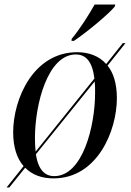

<svg xmlns="http://www.w3.org/2000/svg" viewBox="-20 -776 576 846"><path d="M296 -605 295 -596H306C365 -636 454 -710 485 -746L488 -756H397C370 -708 331 -647 296 -605ZM9 50H21L91 -37C122 -5 165 10 216 10C409 10 495 -200 495 -343C495 -407 480 -455 454 -487L533 -586H521L448 -494C416 -530 370 -546 320 -546C127 -546 38 -340 38 -193C38 -127 55 -77 84 -44ZM134 -167C134 -319 191 -536 314 -536C359 -536 387 -504 396 -430L137 -108C135 -126 134 -145 134 -167ZM219 0C178 0 149 -27 138 -96L397 -417C399 -402 399 -385 399 -367C399 -219 344 0 219 0Z"/></svg>

Font: Noto Serif Display SemiCondensed
Style: Italic
Weight: 400
Width: 4
Italic angle: -12°
Designer: Monotype Design Team
Foundry: Monotype Imaging Inc.
Version: Version 2.009